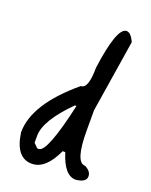

<svg xmlns="http://www.w3.org/2000/svg" viewBox="-113 -612 547 695"><g transform="rotate(20 160.0 -264.5)"><path d="M254 -549Q271 -549 285 -517L241 -239V-161Q241 -39 279 -39Q304 -27 304 -7Q304 16 264 20Q220 20 195 -61H185Q148 20 95 20Q33 20 20 -74Q20 -183 166 -305Q195 -305 195 -386Q217 -549 254 -549ZM79 -82V-55L95 -39H101Q133 -39 176 -232H170Q79 -141 79 -82Z"/></g></svg>

Font: Just Me Again Down Here
Style: Regular
Weight: 400
Designer: Kimberly Geswein
Foundry: Kimberly Geswein
Version: Version 1.002 2007